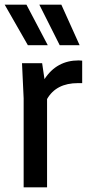

<svg xmlns="http://www.w3.org/2000/svg" viewBox="-39 -800 409 820"><path d="M0 0ZM162 0H62V-380L55 -530H141L151 -462Q203 -542 297 -542L312 -541V-445H294Q201 -445 162 -377ZM-19 -607ZM216 -607 129 -780H223L301 -607ZM80 -607 -19 -780H74L165 -607Z"/></svg>

Font: Tanohe Sans Medium
Style: Regular
Weight: 500
Designer: Village Type and Design LLC
Foundry: Cooper Hewitt Smithsonian Design Museum
Version: Version 1.00;September 29, 2021;FontCreator 13.0.0.2655 64-b